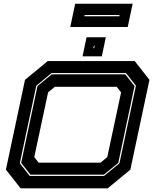

<svg xmlns="http://www.w3.org/2000/svg" viewBox="-20 -1036 854 1056"><path d="M93.5 0 12.5 -103 117.5 -597 242.5 -700H721L802 -597L697 -103L572 0ZM143.5 -68.5H552.5L637 -138L727.5 -564.5L673 -634H263.5L179.5 -564.5L89 -138ZM147.5 -75.5 96.5 -140 186 -562.5 264.5 -627H669L720 -562.5L630.5 -140L551.5 -75.5ZM192.5 -141.5H533L570 -172L646 -528L622 -558.5H281.5L244.5 -528L168.5 -172ZM434 -726 456 -831H562L540 -726ZM493.5 -771H498L501 -785H496.5ZM366.5 -887.5 393.5 -1015.5H709.5L682.5 -887.5ZM444 -946.5H636L637.5 -953.5H445.5Z"/></svg>

Font: Tourney Expanded ExtraBold
Style: Italic
Weight: 800
Width: 7
Italic angle: -12°
Designer: Tyler Finck
Foundry: Etcetera Type Co
Version: Version 1.010; ttfautohint (v1.8.3)